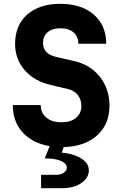

<svg xmlns="http://www.w3.org/2000/svg" viewBox="-20 -760 640 1005"><path d="M195 225V155H275Q300 155 315 143Q330 131 330 119Q330 96 299.5 82.5Q269 69 214 69L240 5Q151 -10 99 -66.5Q47 -123 47 -210H193Q193 -169 222.5 -144.5Q252 -120 302 -120Q351 -120 378.5 -143.5Q406 -167 406 -206Q406 -237 388 -261.5Q370 -286 335 -294L246 -315Q160 -335 109.5 -392.5Q59 -450 59 -530Q59 -628 122.5 -684Q186 -740 296 -740Q406 -740 471 -683.5Q536 -627 536 -531H390Q390 -569 365 -590.5Q340 -612 296 -612Q253 -612 229 -591Q205 -570 205 -535Q205 -478 274 -462L366 -441Q452 -422 502.5 -358.5Q553 -295 553 -206Q553 -110 488.5 -51.5Q424 7 313 10L303 39Q334 41 366.5 51.5Q399 62 422 82Q445 102 445 133Q445 170 406.5 197.5Q368 225 305 225Z"/></svg>

Font: JetBrains Mono NL ExtraBold
Style: Regular
Weight: 800
Designer: Philipp Nurullin, Konstantin Bulenkov
Foundry: JetBrains
Version: Version 2.304; ttfautohint (v1.8.4.7-5d5b)